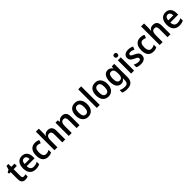

<svg xmlns="http://www.w3.org/2000/svg" viewBox="609 -3034 5549 5549"><g transform="rotate(-45 3383.5 -260.0)"><path d="M266 -90C227 -90 204 -114 204 -163V-448H336V-543H204V-661H126L91 -544L18 -505V-448H83V-160C83 -34 143 10 233 10C276 10 315 1 342 -12V-104C318 -96 292 -90 266 -90Z M638 -552C498 -552 411 -452 411 -267C411 -89 504 10 658 10C728 10 778 -2 828 -27V-126C774 -98 727 -85 667 -85C582 -85 535 -140 533 -242H854V-307C854 -458 774 -552 638 -552ZM639 -461C706 -461 738 -406 739 -328H535C540 -418 579 -461 639 -461Z M1172 10C1231 10 1274 -1 1312 -26V-130C1273 -106 1232 -91 1181 -91C1105 -91 1064 -151 1064 -269C1064 -389 1103 -451 1182 -451C1216 -451 1253 -440 1289 -424L1324 -519C1288 -539 1240 -553 1179 -553C1032 -553 941 -457 941 -268C941 -78 1025 10 1172 10Z M1547 -577V-760H1426V0H1547V-266C1547 -388 1575 -451 1662 -451C1720 -451 1747 -412 1747 -330V0H1867V-357C1867 -490 1804 -552 1692 -552C1629 -552 1576 -526 1547 -471H1539C1543 -496 1547 -537 1547 -577Z M2277 -553C2215 -553 2157 -526 2127 -471H2120L2104 -543H2010V0H2131V-266C2131 -391 2158 -452 2245 -452C2305 -452 2331 -410 2331 -330V0H2451V-357C2451 -491 2387 -553 2277 -553Z M3038 -272C3038 -453 2943 -553 2803 -553C2650 -553 2566 -448 2566 -272C2566 -99 2657 10 2800 10C2954 10 3038 -100 3038 -272ZM2689 -272C2689 -391 2723 -453 2802 -453C2881 -453 2915 -391 2915 -272C2915 -153 2881 -90 2802 -90C2723 -90 2689 -154 2689 -272Z M3277 0V-760H3156V0Z M3866 -272C3866 -453 3771 -553 3631 -553C3478 -553 3394 -448 3394 -272C3394 -99 3485 10 3628 10C3782 10 3866 -100 3866 -272ZM3517 -272C3517 -391 3551 -453 3630 -453C3709 -453 3743 -391 3743 -272C3743 -153 3709 -90 3630 -90C3551 -90 3517 -154 3517 -272Z M4150 -553C4029 -553 3956 -448 3956 -270C3956 -92 4027 10 4147 10C4210 10 4258 -15 4292 -72H4297C4294 -52 4293 -20 4293 0V14C4293 102 4249 144 4170 144C4106 144 4045 131 3988 103V206C4041 230 4097 240 4166 240C4334 240 4413 155 4413 -3V-543H4312L4300 -472H4295C4260 -528 4212 -553 4150 -553ZM4182 -451C4262 -451 4297 -399 4297 -272V-250C4297 -136 4261 -89 4185 -89C4114 -89 4079 -148 4079 -268C4079 -389 4114 -451 4182 -451Z M4620 -752C4580 -752 4553 -733 4553 -685C4553 -638 4581 -618 4620 -618C4659 -618 4687 -638 4687 -685C4687 -732 4659 -752 4620 -752ZM4680 -543H4559V0H4680Z M5159 -156C5159 -245 5105 -283 5020 -322C4933 -361 4912 -376 4912 -409C4912 -440 4938 -458 4986 -458C5030 -458 5073 -443 5116 -422L5153 -512C5100 -539 5047 -553 4986 -553C4870 -553 4794 -499 4794 -404C4794 -317 4842 -278 4932 -237C5023 -197 5040 -178 5040 -145C5040 -109 5014 -86 4955 -86C4902 -86 4840 -106 4795 -130V-22C4840 0 4889 10 4955 10C5086 10 5159 -48 5159 -156Z M5472 10C5531 10 5574 -1 5612 -26V-130C5573 -106 5532 -91 5481 -91C5405 -91 5364 -151 5364 -269C5364 -389 5403 -451 5482 -451C5516 -451 5553 -440 5589 -424L5624 -519C5588 -539 5540 -553 5479 -553C5332 -553 5241 -457 5241 -268C5241 -78 5325 10 5472 10Z M5847 -577V-760H5726V0H5847V-266C5847 -388 5875 -451 5962 -451C6020 -451 6047 -412 6047 -330V0H6167V-357C6167 -490 6104 -552 5992 -552C5929 -552 5876 -526 5847 -471H5839C5843 -496 5847 -537 5847 -577Z M6509 -552C6369 -552 6282 -452 6282 -267C6282 -89 6375 10 6529 10C6599 10 6649 -2 6699 -27V-126C6645 -98 6598 -85 6538 -85C6453 -85 6406 -140 6404 -242H6725V-307C6725 -458 6645 -552 6509 -552ZM6510 -461C6577 -461 6609 -406 6610 -328H6406C6411 -418 6450 -461 6510 -461Z"/></g></svg>

Font: Noto Sans Thai SemCond SemBd
Style: Regular
Weight: 600
Width: 4
Designer: Monotype Design Team
Foundry: Monotype Imaging Inc.
Version: Version 2.002